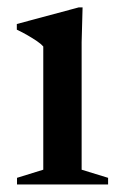

<svg xmlns="http://www.w3.org/2000/svg" viewBox="-20 -488 322 508"><path d="M198.5 -468.5 196 -376.5V-39L266 -17.5V0H25V-17.5L94.5 -39V-365Q89 -371.5 78 -379Q67 -386.5 53.2 -394.5Q39.5 -402.5 24.5 -409.5V-424.5L188.5 -468.5Z"/></svg>

Font: Newsreader 36pt Medium
Style: Regular
Weight: 500
Designer: Hugues Gentile
Foundry: Production Type
Version: Version 1.003